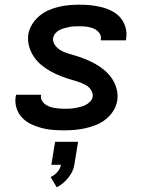

<svg xmlns="http://www.w3.org/2000/svg" viewBox="-20 -548 640 819"><path d="M255 8Q229 8 204 6Q179 4 155.5 -2.5Q132 -9 110.5 -19.5Q89 -30 73 -47.5Q57 -65 50 -88.5Q43 -112 47 -137Q48 -139 48 -140.5Q48 -142 49 -144H156Q155 -143 155 -142.5Q155 -142 155 -142Q153 -130 158 -120.5Q163 -111 171 -104.5Q179 -98 189 -94Q199 -90 210 -88Q221 -86 232 -85Q243 -84 255 -84Q266 -84 277 -84.5Q288 -85 299.5 -87Q311 -89 322.5 -92Q334 -95 344.5 -100Q355 -105 364 -114Q373 -123 375 -134Q377 -145 373 -155Q369 -165 362 -172.5Q355 -180 346 -185Q337 -190 327.5 -194Q318 -198 308 -201Q298 -204 288 -207Q264 -214 240.5 -223Q217 -232 195.5 -244Q174 -256 155.5 -271.5Q137 -287 123.5 -307.5Q110 -328 103.5 -352.5Q97 -377 101 -403Q105 -425 117.5 -445Q130 -465 148 -480Q166 -495 187.5 -504.5Q209 -514 231 -519Q253 -524 275 -526Q297 -528 319 -528Q344 -528 368 -525.5Q392 -523 415 -517Q438 -511 459 -500Q480 -489 494.5 -471.5Q509 -454 515.5 -431Q522 -408 518 -383Q518 -381 517.5 -379.5Q517 -378 517 -376H410Q410 -377 410 -377.5Q410 -378 410 -378Q413 -395 403.5 -407.5Q394 -420 380 -426Q366 -432 350.5 -434Q335 -436 319 -436Q308 -436 297.5 -435.5Q287 -435 276.5 -433Q266 -431 255 -428Q244 -425 234 -420Q224 -415 216.5 -406Q209 -397 207 -387Q205 -376 209 -366Q213 -356 220 -348.5Q227 -341 235.5 -335.5Q244 -330 253.5 -326Q263 -322 273 -319Q283 -316 293 -313H294Q318 -306 341 -297Q364 -288 385.5 -276Q407 -264 425.5 -248.5Q444 -233 457.5 -213Q471 -193 477.5 -168.5Q484 -144 480 -118Q476 -95 463 -74.5Q450 -54 431 -39Q412 -24 389.5 -15Q367 -6 344.5 -1Q322 4 299.5 6Q277 8 255 8ZM222 251 196 207Q212 200 224.5 186Q237 172 240 155H199L215 57H313L297 155Q295 170 288 184Q281 198 271 210.5Q261 223 248.5 233.5Q236 244 222 251Z"/></svg>

Font: Iosevka SS04 SmBd Ex Obl
Style: Regular
Weight: 600
Width: 7
Italic angle: -9°
Monospace: yes
Designer: Belleve Invis
Foundry: Belleve Invis
Version: Version 19.0.0; ttfautohint (v1.8.4)